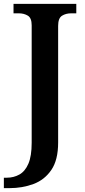

<svg xmlns="http://www.w3.org/2000/svg" viewBox="-37 -734 438 994"><path d="M-17 240V186H-2Q34 186 63.5 169.5Q93 153 110 113.5Q127 74 127 5V-603Q127 -641 107 -653Q87 -665 61 -665H33V-714H358V-665H331Q304 -665 284 -652.5Q264 -640 264 -600V4Q264 94 229 145.5Q194 197 136.5 218.5Q79 240 12 240Z"/></svg>

Font: Noto Serif Telugu SemiBold
Style: Regular
Weight: 600
Designer: Jelle Bosma - Monotype Design Team
Foundry: Monotype Imaging Inc.
Version: Version 2.005; ttfautohint (v1.8.4.7-5d5b)